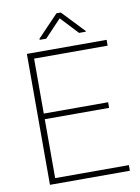

<svg xmlns="http://www.w3.org/2000/svg" viewBox="-96 -945 734 1008"><g transform="rotate(-10 271.5 -440.5)"><path d="M376 -759 289 -852 201 -759H166V-765L277 -881H300L412 -763V-759ZM87 -698H512V-667H120V-374H463V-344H120V-30H513V0H87Z"/></g></svg>

Font: Freesentation 1 Thin
Style: Regular
Weight: 250
Designer: glyphs from Roboto by Christian Robertson / Hangul glyphs from Noto Sans CJK(Source Han Sans) by Jang Soo-young and Kang
Foundry: PT&
Version: Version 2.001